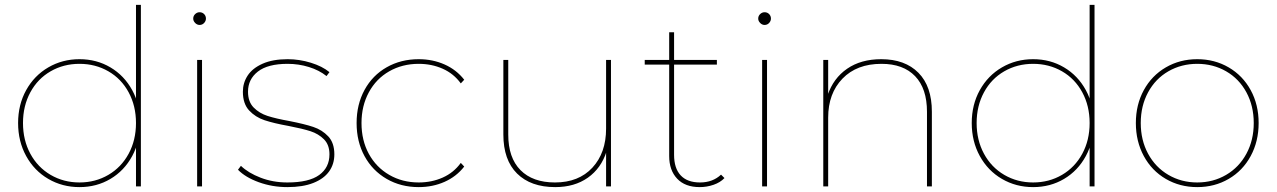

<svg xmlns="http://www.w3.org/2000/svg" viewBox="-20 -762 5220 785"><path d="M54 -259Q54 -334 87 -393.5Q120 -453 177.5 -486.5Q235 -520 305 -520Q375 -520 431.5 -486.5Q488 -453 520.5 -393.5Q553 -334 553 -259Q553 -184 520.5 -124Q488 -64 431.5 -30.5Q375 3 305 3Q235 3 177.5 -30.5Q120 -64 87 -124Q54 -184 54 -259ZM536 -259Q536 -329 506 -384.5Q476 -440 423 -470.5Q370 -501 305 -501Q240 -501 187 -470.5Q134 -440 104 -384.5Q74 -329 74 -259Q74 -189 104 -133.5Q134 -78 187 -47Q240 -16 305 -16Q370 -16 423 -47Q476 -78 506 -133.5Q536 -189 536 -259ZM536 -190 546 -260 536 -330V-742H556V0H536Z M786 -517H806V0H786ZM770 -686Q770 -697 778 -704.5Q786 -712 796 -712Q807 -712 814.5 -704.5Q822 -697 822 -686Q822 -676 814.5 -668Q807 -660 796 -660Q786 -660 778 -668Q770 -676 770 -686Z M953 -68 965 -84Q995 -55 1045.5 -35.5Q1096 -16 1155 -16Q1243 -16 1285 -46.5Q1327 -77 1327 -131Q1327 -170 1304.5 -192.5Q1282 -215 1249.5 -225.5Q1217 -236 1160 -247Q1099 -258 1061.5 -270.5Q1024 -283 998.5 -310.5Q973 -338 973 -387Q973 -423 992.5 -453Q1012 -483 1053.5 -501.5Q1095 -520 1156 -520Q1204 -520 1251 -505.5Q1298 -491 1327 -467L1315 -451Q1285 -475 1243 -488Q1201 -501 1156 -501Q1075 -501 1034.5 -469.5Q994 -438 994 -387Q994 -346 1017 -322.5Q1040 -299 1074 -288Q1108 -277 1164 -267Q1225 -255 1261 -243Q1297 -231 1322 -204.5Q1347 -178 1347 -131Q1347 -91 1325.5 -61Q1304 -31 1261 -14Q1218 3 1155 3Q1093 3 1038 -17Q983 -37 953 -68Z M1438 -259Q1438 -335 1470.5 -394.5Q1503 -454 1561 -487Q1619 -520 1692 -520Q1749 -520 1797.5 -498.5Q1846 -477 1878 -436L1864 -421Q1835 -461 1790 -481Q1745 -501 1692 -501Q1625 -501 1571.5 -470.5Q1518 -440 1488 -384.5Q1458 -329 1458 -259Q1458 -188 1488 -133Q1518 -78 1571.5 -47Q1625 -16 1692 -16Q1745 -16 1790 -36Q1835 -56 1864 -96L1878 -81Q1846 -40 1797.5 -18.5Q1749 3 1692 3Q1619 3 1561 -30.5Q1503 -64 1470.5 -123.5Q1438 -183 1438 -259Z M2038 -212V-517H2058V-212Q2058 -117 2108 -66.5Q2158 -16 2249 -16Q2346 -16 2402 -76.5Q2458 -137 2458 -236V-517H2478V0H2458V-146L2460 -143Q2438 -74 2383.5 -35.5Q2329 3 2250 3Q2150 3 2094 -52.5Q2038 -108 2038 -212Z M2716 -124V-630H2736V-129Q2736 -74 2763 -45Q2790 -16 2842 -16Q2894 -16 2928 -48L2942 -34Q2925 -16 2897.5 -6.5Q2870 3 2841 3Q2781 3 2748.5 -31.5Q2716 -66 2716 -124ZM2616 -517H2911V-498H2616Z M3096 -517H3116V0H3096ZM3080 -686Q3080 -697 3088 -704.5Q3096 -712 3106 -712Q3117 -712 3124.5 -704.5Q3132 -697 3132 -686Q3132 -676 3124.5 -668Q3117 -660 3106 -660Q3096 -660 3088 -668Q3080 -676 3080 -686Z M3346 -517H3366V-370L3364 -373Q3387 -442 3443.5 -481Q3500 -520 3583 -520Q3680 -520 3735 -464.5Q3790 -409 3790 -305V0H3770V-305Q3770 -400 3721.5 -450.5Q3673 -501 3584 -501Q3483 -501 3424.5 -440.5Q3366 -380 3366 -281V0H3346Z M3953 -259Q3953 -334 3986 -393.5Q4019 -453 4076.5 -486.5Q4134 -520 4204 -520Q4274 -520 4330.5 -486.5Q4387 -453 4419.5 -393.5Q4452 -334 4452 -259Q4452 -184 4419.5 -124Q4387 -64 4330.5 -30.5Q4274 3 4204 3Q4134 3 4076.5 -30.5Q4019 -64 3986 -124Q3953 -184 3953 -259ZM4435 -259Q4435 -329 4405 -384.5Q4375 -440 4322 -470.5Q4269 -501 4204 -501Q4139 -501 4086 -470.5Q4033 -440 4003 -384.5Q3973 -329 3973 -259Q3973 -189 4003 -133.5Q4033 -78 4086 -47Q4139 -16 4204 -16Q4269 -16 4322 -47Q4375 -78 4405 -133.5Q4435 -189 4435 -259ZM4435 -190 4445 -260 4435 -330V-742H4455V0H4435Z M4624 -259Q4624 -334 4656.5 -393.5Q4689 -453 4746.5 -486.5Q4804 -520 4875 -520Q4946 -520 5003.5 -486.5Q5061 -453 5093.5 -393.5Q5126 -334 5126 -259Q5126 -184 5093.5 -124Q5061 -64 5003.5 -30.5Q4946 3 4875 3Q4804 3 4746.5 -30.5Q4689 -64 4656.5 -124Q4624 -184 4624 -259ZM5106 -259Q5106 -329 5076 -384.5Q5046 -440 4993 -470.5Q4940 -501 4875 -501Q4810 -501 4757 -470.5Q4704 -440 4674 -384.5Q4644 -329 4644 -259Q4644 -189 4674 -133.5Q4704 -78 4757 -47Q4810 -16 4875 -16Q4940 -16 4993 -47Q5046 -78 5076 -133.5Q5106 -189 5106 -259Z"/></svg>

Font: iiserrat Thin
Style: Regular
Weight: 100
Designer: Akira Ohta
Foundry: Akira Ohta
Version: Version 1.200;Glyphs 3.3.1 (3343)